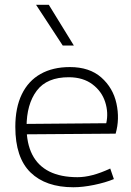

<svg xmlns="http://www.w3.org/2000/svg" viewBox="-20 -770 545 801"><path d="M286.1 11.2Q170.9 11.2 107.4 -50.5Q43.9 -112.3 43.9 -240.7Q43.9 -320.8 71 -376.7Q98.1 -432.6 149.2 -461.4Q200.2 -490.2 271.5 -490.2Q353.5 -490.2 402.6 -446.8Q451.7 -403.3 465.8 -338.4Q480 -273.4 462.4 -212.4L68.4 -209.5L72.8 -252.9L423.3 -255.9Q433.1 -300.3 418.7 -344.7Q404.3 -389.2 365.7 -418.2Q327.1 -447.3 268.1 -447.8Q175.8 -448.2 133.3 -391.6Q90.8 -335 90.8 -240.2Q90.8 -171.4 114.7 -124.8Q138.7 -78.1 186 -54.4Q233.4 -30.8 303.2 -30.8Q333 -30.8 366.5 -39.6Q399.9 -48.3 439.9 -66.9L455.1 -22.9Q419.9 -8.3 372.3 1.5Q324.7 11.2 286.1 11.2ZM130.4 -750H183.6L288.1 -580.1H241.7Z"/></svg>

Font: DavidDev Light
Style: Regular
Weight: 300
Designer: David.dev
Foundry: David.dev
Version: Version 1.001;FEAKit 1.0